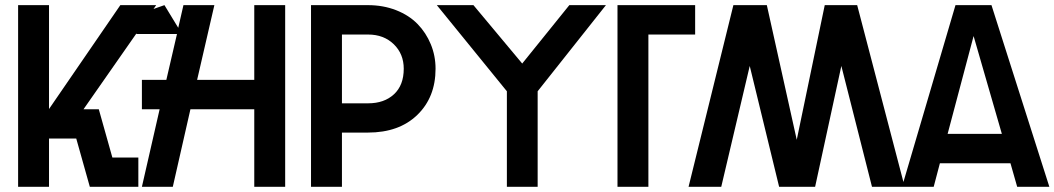

<svg xmlns="http://www.w3.org/2000/svg" viewBox="-20 -720 4064 740"><path d="M49.8 0V-700.2H168.9V-299.8L443.8 -700.2H582L301.8 -298.8H360.8L413.1 -112.8H513.2V0H326.2L273.9 -186H168.9V0Z M960 0V-298.8H713.9L646 0H526.9L595.2 -298.8H526.9V-412.1H621.1L662.1 -588.9H506.8L473.1 -650.9L613.8 -700.2L667 -612.8L687 -700.2H806.2L739.7 -412.1H960V-700.2H1079.1V0Z M1178.7 0V-700.2H1397.9Q1457 -700.2 1506.8 -680.7Q1556.6 -661.1 1589.4 -627.4Q1622.1 -593.8 1640.4 -549.3Q1658.7 -504.9 1658.7 -455.1Q1658.7 -345.2 1588.4 -277.1Q1518.1 -209 1397.9 -209H1297.9V0ZM1297.9 -321.8H1398.9Q1460.9 -321.8 1498.5 -356.7Q1536.1 -391.6 1536.1 -455.1Q1536.1 -512.2 1497.6 -549.6Q1459 -586.9 1398.9 -586.9H1297.9Z M1933.6 0V-368.2L1663.6 -700.2H1804.7L1992.7 -475.1L2174.3 -700.2H2315.4L2052.2 -368.2V0Z M2359.9 -700.2H2659.2V-586.9H2479V0H2359.9Z M2633.8 0 2806.6 -700.2H2935.5L3050.8 -181.2L3158.7 -700.2H3283.7L3466.8 0H3340.8L3222.7 -465.8L3121.6 0H2982.9L2869.6 -465.8L2759.8 0Z M3456.5 0 3662.6 -700.2H3801.3L4024.4 0H3900.4L3874.5 -90.8H3602.5L3578.6 0ZM3632.3 -204.1H3841.3L3732.4 -581.1Z"/></svg>

Font: Cakra Normal
Style: Regular
Weight: 400
Designer: Lucia Kollert, Vojtech Kollert
Foundry: OoM Type
Version: Version 1.000;Glyphs 3.1.1 (3148)